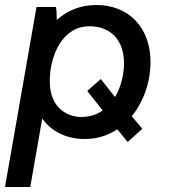

<svg xmlns="http://www.w3.org/2000/svg" viewBox="-28 -548 678 768"><path d="M483 20 541 -33 499 -83C547 -142 574 -221 574 -300C574 -436 489 -528 357 -528C294 -528 241 -506 199 -468C199 -488 198 -508 196 -520H118L-8 200H93L141 -74C177 -23 236 8 311 8C361 8 404 -6 441 -31ZM297 -80C253 -80 171 -106 171 -224C171 -323 220 -443 330 -443C415 -443 468 -387 468 -295C468 -249 456 -200 432 -160L375 -232L321 -184L383 -106C359 -90 331 -80 297 -80Z"/></svg>

Font: Fixel Text 20240404 Medium
Style: Italic
Weight: 500
Width: 4
Italic angle: -10°
Designer: AlfaBravo + MacPaw
Foundry: Kyrylo Tkachov, Marchela Mozhyna, Serhii Makarenko, Maria Weinstein, Zakhar Kryvoshyya
Version: Version 1.211;Glyphs 3.2 (3225)